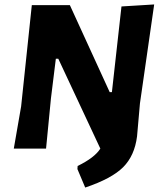

<svg xmlns="http://www.w3.org/2000/svg" viewBox="-20 -668 737 863"><path d="M673 -648 609 -203 596 -55Q585 32 533.5 83.5Q482 135 363 175L328 92L329 78Q405 41 431 0L242 -404H231L209 -226L187 0H42L75 -190L123 -645H294L473 -254H483L526 -639Z"/></svg>

Font: Alegreya Sans ExtraBold
Style: Italic
Weight: 800
Italic angle: -7°
Designer: Juan Pablo del Peral
Foundry: Huerta Tipografica
Version: Version 2.007